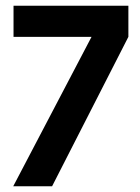

<svg xmlns="http://www.w3.org/2000/svg" viewBox="-20 -647 487 667"><path d="M426 -627V-519L161 0H26L298 -519H27V-627Z"/></svg>

Font: Blinker SemiBold
Style: Regular
Weight: 600
Designer: Juergen Huber
Foundry: supertype
Version: Version 1.015;PS 1.15;hotconv 1.0.88;makeotf.lib2.5.647800